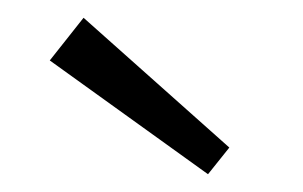

<svg xmlns="http://www.w3.org/2000/svg" viewBox="-20 -738 341 216"><path d="M238 -572 214 -542 36 -670 74 -718Z"/></svg>

Font: Exo 2.0 Light
Style: Regular
Weight: 300
Designer: Natanael Gama
Version: Version 1.001;PS 001.001;hotconv 1.0.70;makeotf.lib2.5.58329